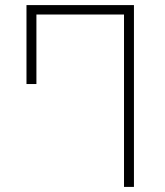

<svg xmlns="http://www.w3.org/2000/svg" viewBox="-20 -734 648 754"><path d="M467 0H506V-714H84V-404H123V-677H467Z"/></svg>

Font: Noto Sans Georgian ExtraLight
Style: Regular
Weight: 200
Designer: Monotype Design Team, Akaki Razmadze
Foundry: Google LLC
Version: Version 2.005